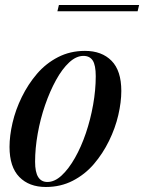

<svg xmlns="http://www.w3.org/2000/svg" viewBox="-20 -732 575 766"><path d="M313 -509Q284 -509 256 -483Q228 -457 203.5 -412.5Q179 -368 160 -313Q141 -258 130.5 -199Q120 -140 120 -87Q120 -45 132.5 -25.5Q145 -6 169 -6Q198 -6 226 -32Q254 -58 279 -102Q304 -146 322.5 -200.5Q341 -255 351.5 -314Q362 -373 362 -428Q362 -472 350 -490.5Q338 -509 313 -509ZM18 -146Q18 -190 30 -242Q42 -294 67 -345Q92 -396 127.5 -437.5Q163 -479 211.5 -504Q260 -529 319 -529Q386 -529 425 -489.5Q464 -450 464 -369Q464 -325 452 -273Q440 -221 415 -170Q390 -119 354.5 -77.5Q319 -36 270.5 -11Q222 14 163 14Q96 14 57 -26Q18 -66 18 -146ZM535 -712 529 -687H209L215 -712Z"/></svg>

Font: Playfair Display Medium
Style: Italic
Weight: 500
Italic angle: -14°
Designer: Claus Eggers Sørensen
Foundry: Claus Eggers Sørensen
Version: Version 1.203